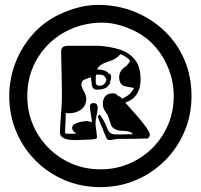

<svg xmlns="http://www.w3.org/2000/svg" viewBox="-20 -783 824 788"><path d="M392 -15Q314 -15 246 -43.5Q178 -72 126.5 -123.5Q75 -175 46.5 -243Q18 -311 18 -389Q18 -458 42.5 -523Q67 -588 112.5 -640Q158 -692 220 -722Q264 -743 304.5 -753Q345 -763 382 -763Q462 -763 531.5 -735Q601 -707 654 -657Q707 -607 736.5 -538.5Q766 -470 766 -389Q766 -311 737 -243Q708 -175 657 -124Q606 -73 538 -44Q470 -15 392 -15ZM393 -88Q456 -88 510.5 -111.5Q565 -135 606 -176Q647 -217 670 -271.5Q693 -326 693 -389Q693 -445 673.5 -496.5Q654 -548 619 -589Q584 -630 536 -654Q464 -690 400 -690Q336 -690 280 -667.5Q224 -645 182 -604.5Q140 -564 116 -509Q92 -454 92 -389Q92 -326 115 -271.5Q138 -217 179.5 -175.5Q221 -134 275.5 -111Q330 -88 393 -88ZM290 -208Q226 -208 226 -239Q226 -248 227 -267Q228 -286 230 -308.5Q232 -331 233 -350Q234 -369 234 -378Q234 -394 234 -418.5Q234 -443 233 -476Q232 -509 231.5 -533.5Q231 -558 231 -574Q231 -595 260 -595H386Q432 -592 470.5 -580Q509 -568 533 -539Q557 -510 557 -457Q557 -383 494 -362Q595 -252 595 -231Q595 -223 589.5 -217.5Q584 -212 576 -215Q569 -214 541.5 -213.5Q514 -213 465 -213Q459 -213 447.5 -210.5Q436 -208 430 -208Q420 -208 416 -218Q412 -228 397 -264Q382 -300 382 -305L385 -310L389 -313Q399 -300 406.5 -286Q414 -272 420 -257Q427 -238 438 -234Q446 -231 472 -231Q480 -231 489 -231.5Q498 -232 508 -232H526Q515 -246 486 -246Q449 -246 437 -267L421 -313Q414 -321 408 -332.5Q402 -344 402 -355Q402 -400 444 -400Q457 -400 467 -387L469 -388Q474 -388 480 -378Q516 -392 530 -422Q511 -426 501 -427.5Q491 -429 489 -430Q469 -439 469 -466Q469 -490 490 -506Q510 -521 514 -534Q500 -551 474 -561Q458 -540 424 -530Q389 -520 378 -498Q415 -498 427 -480H429Q436 -480 436 -466Q436 -457 432 -449V-446Q432 -437 426 -434Q416 -415 376 -415Q361 -415 357 -434L353 -466Q340 -462 327 -456.5Q314 -451 314 -436Q314 -427 324 -409Q334 -391 334 -379Q334 -346 308.5 -330.5Q283 -315 250 -319Q250 -311 249.5 -295.5Q249 -280 248 -265Q247 -250 247 -241Q247 -234 255 -234H294Q276 -245 276 -258Q276 -269 288 -275Q300 -281 314.5 -283.5Q329 -286 337 -286Q345 -286 357 -281Q357 -292 353 -313.5Q349 -335 349 -346Q349 -360 364 -360Q381 -360 381 -340Q381 -330 376.5 -309.5Q372 -289 372 -279Q372 -269 375 -248.5Q378 -228 378 -218Q378 -210 338 -210Q333 -210 316.5 -209Q300 -208 290 -208ZM388 -431Q411 -431 417 -456Q410 -471 403.5 -474Q397 -477 378 -477Q373 -477 373 -469V-443Q375 -431 388 -431Z"/></svg>

Font: Moo Lah Lah
Style: Regular
Weight: 400
Designer: Robert E. Leuschke
Foundry: Robert E. Leuschke
Version: Version 1.010; ttfautohint (v1.8.3)